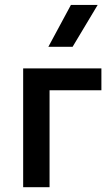

<svg xmlns="http://www.w3.org/2000/svg" viewBox="-20 -780 468 800"><path d="M76.5 0V-495H402.5V-404H186.5V0ZM181.5 -585 275.5 -759.5H387L282.5 -585Z"/></svg>

Font: Geologica Roman
Style: Regular
Weight: 400
Designer: Sindre Bremnes, Frode Helland
Foundry: Monokrom Skriftforlag AS
Version: Version 1.010;gftools[0.9.28]